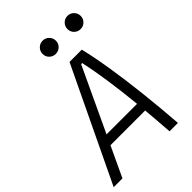

<svg xmlns="http://www.w3.org/2000/svg" viewBox="-271 -1002 1112 1112"><g transform="rotate(-45 285.0 -445.5)"><path d="M-15.6 0 316.4 -693.8H417Q437 -611.3 454.6 -501.7Q472.2 -392.1 486.3 -264.4Q500.5 -136.7 510.7 0H441.9Q435.5 -93.8 427.2 -185.1H143.1L56.2 0ZM171.4 -245.6H421.4Q409.7 -363.3 394.8 -463.9Q379.9 -564.5 363.8 -637.2H355ZM293 -782.7Q270.5 -782.7 254.6 -798.3Q238.8 -814 238.8 -836.4Q238.8 -859.4 254.6 -875.2Q270.5 -891.1 293 -891.1Q315.9 -891.1 331.8 -875.2Q347.7 -859.4 347.7 -836.4Q347.7 -814 331.8 -798.3Q315.9 -782.7 293 -782.7ZM496.6 -782.7Q474.1 -782.7 458.3 -798.3Q442.4 -814 442.4 -836.4Q442.4 -859.4 458.3 -875.2Q474.1 -891.1 496.6 -891.1Q519 -891.1 534.9 -875.2Q550.8 -859.4 550.8 -836.4Q550.8 -814 534.9 -798.3Q519 -782.7 496.6 -782.7Z"/></g></svg>

Font: Cascadia Mono Light
Style: Italic
Weight: 300
Italic angle: -10°
Monospace: yes
Designer: Aaron Bell
Foundry: Saja Typeworks
Version: Version 2404.023; ttfautohint (v1.8.4)